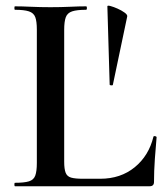

<svg xmlns="http://www.w3.org/2000/svg" viewBox="-20 -647 581 667"><path d="M203 -543V-85Q203 -60 208 -47Q213 -34 227 -30Q241 -26 268 -26H328Q399 -26 448 -66Q497 -106 513 -172Q514 -175 519 -174Q524 -173 524 -170Q521 -139 518 -95.5Q515 -52 515 -15Q515 0 500 0H32Q30 0 30 -6Q30 -12 32 -12Q64 -12 80.5 -17Q97 -22 102.5 -37Q108 -52 108 -81V-544Q108 -573 102.5 -587.5Q97 -602 80.5 -607.5Q64 -613 32 -613Q30 -613 30 -619Q30 -625 32 -625Q56 -625 88 -623.5Q120 -622 155 -622Q192 -622 223.5 -623.5Q255 -625 279 -625Q282 -625 282 -619Q282 -613 279 -613Q247 -613 230.5 -607.5Q214 -602 208.5 -587Q203 -572 203 -543ZM353 -625Q353 -629 364 -626Q375 -623 388.5 -617Q402 -611 412.5 -603.5Q423 -596 422 -590L372 -352Q371 -350 366 -350.5Q361 -351 361 -353Z"/></svg>

Font: Cormorant SemiBold
Style: Regular
Weight: 600
Designer: Christian Thalmann (Catharsis Fonts)
Foundry: Catharsis Fonts
Version: Version 4.000